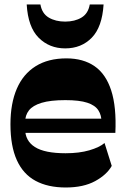

<svg xmlns="http://www.w3.org/2000/svg" viewBox="-20 -831 563 865"><path d="M276.3 13.7Q195.6 13.7 140 -16.4Q84.4 -46.4 55.8 -109.6Q27.1 -172.9 27.1 -271Q27.1 -365 55.8 -431.4Q84.4 -497.7 140.9 -532.9Q197.3 -568 279.3 -568Q354.9 -568 405.9 -532.9Q456.9 -497.9 481 -423.6Q505.1 -349.4 499.7 -232.3H90.4V-296.3H464.1L437.6 -279.1Q437.6 -311.7 423.1 -334.1Q408.6 -356.6 373.3 -368.2Q338 -379.9 274.4 -379.9Q207.3 -379.9 167.4 -367.8Q127.6 -355.7 110.4 -333.7Q93.1 -311.7 93.1 -280V-251Q93.1 -196.6 137.3 -168.6Q181.4 -140.6 275.4 -140.6Q336.9 -140.6 382.6 -153.9Q428.4 -167.3 451 -186.7L483.4 -83.6Q461.4 -43.9 408.7 -15.1Q356 13.7 276.3 13.7ZM273.6 -613Q202 -613 154.1 -661.1Q106.3 -709.1 100.3 -810.9H162.1Q169.1 -770 199.6 -751.9Q230.1 -733.7 273.6 -733.7Q317 -733.7 347.2 -751.9Q377.4 -770 384.4 -810.9H446.7Q440.3 -709.1 393.4 -661.1Q346.6 -613 273.6 -613Z"/></svg>

Font: Savate ExtraLight
Style: Regular
Weight: 200
Designer: Max Esnée
Foundry: Plomb Type
Version: Version 2.000